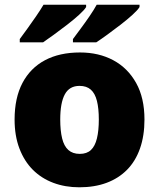

<svg xmlns="http://www.w3.org/2000/svg" viewBox="-20 -786 677 816"><path d="M594 -278Q594 -209 575 -155Q556 -101 520 -64.5Q484 -28 433 -9Q382 10 317 10Q257 10 206.5 -9Q156 -28 119.5 -64.5Q83 -101 62.5 -155Q42 -209 42 -278Q42 -370 75.5 -433.5Q109 -497 171 -530Q233 -563 320 -563Q400 -563 461.5 -530Q523 -497 558.5 -433.5Q594 -370 594 -278ZM236 -278Q236 -231 244 -198Q252 -165 270.5 -148.5Q289 -132 319 -132Q349 -132 366.5 -148.5Q384 -165 392 -198Q400 -231 400 -278Q400 -325 392 -357Q384 -389 366 -405Q348 -421 318 -421Q275 -421 255.5 -385Q236 -349 236 -278ZM573 -756Q565 -743 543 -723Q521 -703 492.5 -681Q464 -659 436.5 -639Q409 -619 389 -606H290V-620Q304 -639 323 -664.5Q342 -690 360.5 -717Q379 -744 391 -766H573ZM346 -756Q338 -743 316 -723Q294 -703 265.5 -681Q237 -659 209.5 -639Q182 -619 163 -606H64V-620Q78 -639 96.5 -664.5Q115 -690 133.5 -717Q152 -744 165 -766H346Z"/></svg>

Font: Noto Sans Khmer Black
Style: Regular
Weight: 900
Version: Version 2.003